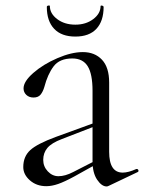

<svg xmlns="http://www.w3.org/2000/svg" viewBox="-20 -665 520 693"><path d="M365 8Q347 8 330.5 -16.5Q314 -41 314 -83V-337Q314 -398 296.5 -426Q279 -454 241 -454Q195 -454 173.5 -425.5Q152 -397 140 -351Q135 -334 126.5 -323.5Q118 -313 101 -313Q85 -313 75 -322.5Q65 -332 65 -346Q65 -371 100.5 -402Q136 -433 187 -455Q238 -477 279 -477Q322 -477 348 -449.5Q374 -422 374 -367V-117Q374 -42 423 -42Q443 -42 472 -55H474Q478 -55 479.5 -50.5Q481 -46 477 -44L372 6Q368 8 365 8ZM64 -62Q64 -100 89 -123Q114 -146 182 -171L325 -223L327 -211L203 -163Q166 -149 151 -131Q136 -113 136 -88Q136 -64 152.5 -46.5Q169 -29 191 -29Q215 -29 244 -44L334 -90L336 -77L248 -28Q213 -9 190 -1Q167 7 147 7Q112 7 88 -14Q64 -35 64 -62ZM160 -643Q160 -616 186.5 -596Q213 -576 252 -576Q290 -576 316.5 -596Q343 -616 343 -643Q343 -645 346 -645Q349 -645 351.5 -643.5Q354 -642 354 -640Q354 -589 328 -561Q302 -533 252 -533Q202 -533 175.5 -561Q149 -589 149 -640Q149 -644 154.5 -645Q160 -646 160 -643Z"/></svg>

Font: Cormorant Unicase
Style: Regular
Weight: 400
Designer: Christian Thalmann (Catharsis Fonts)
Foundry: Catharsis Fonts
Version: Version 4.000